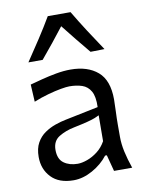

<svg xmlns="http://www.w3.org/2000/svg" viewBox="-91 -889 735 965"><g transform="rotate(-10 276.0 -406.5)"><path d="M206.5 11.2Q131.8 11.2 92.3 -30.3Q52.7 -71.8 52.7 -134.3Q52.7 -177.7 68.8 -206.5Q85 -235.4 110.6 -252.9Q136.2 -270.5 165 -280.5Q193.8 -290.5 219.2 -295.4L388.2 -330.1Q390.1 -383.8 374.5 -411.1Q358.9 -438.5 330.6 -448Q302.2 -457.5 265.6 -457.5Q251.5 -457.5 222.2 -452.4Q192.9 -447.3 156 -437Q119.1 -426.8 81.5 -411.6L76.7 -500Q101.6 -506.8 137.2 -516.1Q172.9 -525.4 211.9 -532.5Q251 -539.6 286.1 -539.6Q373.5 -539.6 424.8 -495.6Q476.1 -451.7 476.1 -354Q476.1 -330.1 474.4 -293.7Q472.7 -257.3 472.7 -224.1V-162.6Q472.7 -127 481.4 -86.7Q490.2 -46.4 506.3 0H413.6L391.6 -83.5H382.8Q351.6 -43 303 -15.9Q254.4 11.2 206.5 11.2ZM240.7 -66.9Q262.2 -66.9 289.6 -76.7Q316.9 -86.4 342.8 -106.4Q368.7 -126.5 385.3 -156.7L386.2 -288.6Q377.9 -284.2 364.7 -278.8Q351.6 -273.4 325.9 -266.6Q300.3 -259.8 254.9 -250.5Q210 -241.7 176 -220.9Q142.1 -200.2 142.1 -154.8Q142.1 -107.4 170.4 -87.2Q198.7 -66.9 240.7 -66.9ZM401.4 -609.9Q370.1 -647.5 339.1 -685.8Q308.1 -724.1 278.3 -762.2Q221.2 -688 157.2 -611.8H84.5Q120.6 -665.5 155.3 -718.3Q189.9 -771 220.7 -823.7H336.9Q368.2 -771 402.3 -718Q436.5 -665 472.7 -611.3Z"/></g></svg>

Font: Pinar DS1 Medium
Style: Regular
Weight: 500
Designer: Amin Abedi
Version: Version 3.000